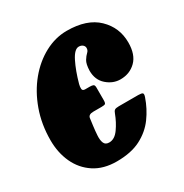

<svg xmlns="http://www.w3.org/2000/svg" viewBox="-132 -635 719 750"><g transform="rotate(-30 227.5 -260.0)"><path d="M455 -370.5Q455 -316 427 -288.2Q399 -260.5 357 -260.5Q323.5 -260.5 296 -284.5Q268.5 -308.5 268.5 -350Q269.5 -380 278 -393.8Q286.5 -407.5 294.8 -415Q303 -422.5 303 -433Q303 -441.5 296.2 -447.2Q289.5 -453 278.5 -453Q259 -453 240.2 -415.5Q221.5 -378 207 -325.5Q204 -314 204.8 -305Q205.5 -296 217.5 -296H238Q248.5 -296 253.8 -293.5Q259 -291 259 -279.5V-223.5Q259 -210 255 -207.2Q251 -204.5 238.5 -204.5H201.5Q179.5 -204.5 177.2 -189.8Q175 -175 173 -158Q170 -135.5 168.8 -115Q167.5 -94.5 173 -81.8Q178.5 -69 195.5 -69Q220 -69 239.2 -96Q258.5 -123 271 -156.5Q274 -165.5 279 -169.2Q284 -173 298 -173H385.5Q401 -173 405 -169.2Q409 -165.5 404.5 -152.5Q389.5 -108.5 362.5 -71.5Q335.5 -34.5 292.2 -12.2Q249 10 184 10Q124.5 10 83.5 -17Q42.5 -44 21.5 -89.5Q0.5 -135 0.5 -191Q0.5 -263 22.8 -324.8Q45 -386.5 83 -432.5Q121 -478.5 169.2 -504.2Q217.5 -530 269 -530Q359.5 -530 407.2 -484Q455 -438 455 -370.5Z"/></g></svg>

Font: Besley* Condensed Heavy
Style: Italic
Weight: 800
Width: 3
Italic angle: -13°
Designer: Owen Earl
Foundry: indestructible type*
Version: Version 3.000; ttfautohint (v1.8.3)